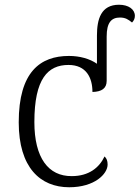

<svg xmlns="http://www.w3.org/2000/svg" viewBox="-20 -780 589 810"><path d="M272 10C379 10 434 -46 434 -86C434 -101 430 -112 421 -120C399 -73 355 -37 283 -37C184 -36 125 -114 125 -265C125 -448 182 -506 269 -506C344 -506 370 -452 370 -392C409 -393 430 -407 430 -439V-626C430 -685 450 -706 486 -706C509 -706 521 -698 537 -685C544 -692 549 -701 549 -713C549 -741 522 -760 482 -760C406 -760 389 -699 389 -630V-511C359 -532 317 -544 271 -544C150 -544 59 -477 59 -264C59 -73 150 10 272 10Z"/></svg>

Font: Noto Serif Light
Style: Regular
Weight: 300
Designer: Monotype Design Team
Foundry: Monotype Imaging Inc.
Version: Version 2.013